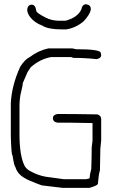

<svg xmlns="http://www.w3.org/2000/svg" viewBox="-20 -901 540 909"><path d="M209 -671.9H322.3L339.8 -668Q457 -668 457 -650.4L459 -640.6Q459 -625 437.5 -621.1Q381.8 -627 326.2 -627Q319.8 -630.9 314.5 -630.9H222.7Q168.9 -621.6 125 -582Q107.4 -556.2 107.4 -552.7L87.9 -507.8Q87.9 -497.1 76.2 -449.2Q72.3 -420.4 72.3 -406.2V-263.7Q72.3 -161.6 97.7 -113.3Q108.4 -97.2 128.9 -87.9Q161.1 -70.8 195.3 -64.5L281.2 -52.7H388.7Q390.6 -52.7 404.3 -56.6V-58.6Q404.3 -70.8 412.1 -101.6Q414.1 -159.7 414.1 -199.2V-203.1Q418 -231.4 418 -234.4V-318.4Q344.2 -320.3 306.6 -320.3H252Q230.5 -323.7 230.5 -341.8Q230.5 -357.4 252 -361.3H267.6Q333 -361.3 441.4 -359.4Q459 -353 459 -337.9V-236.3Q459 -234.9 455.1 -197.3Q455.1 -166 453.1 -93.8Q447.8 -81.5 443.4 -31.2Q443.4 -23.4 404.3 -11.7H275.4L177.7 -23.4Q113.3 -46.9 95.7 -58.6Q61.5 -78.1 52.7 -111.3Q47.9 -111.3 39.1 -166Q33.7 -166 31.2 -255.9V-412.1Q35.2 -496.6 76.2 -585.9Q99.6 -621.6 121.1 -630.9Q160.2 -661.1 209 -671.9ZM388.2 -880.9Q409.7 -877.4 409.7 -859.4V-855.5Q405.8 -831.1 374.5 -798.8Q336.9 -768.1 292.5 -761.7H276.9Q207.5 -761.7 181.2 -779.3Q143.1 -793.5 122.6 -820.3Q108.9 -838.4 108.9 -855.5V-857.4Q112.3 -878.9 130.4 -878.9Q147.5 -878.9 151.9 -849.6Q151.9 -840.3 194.8 -818.4Q224.6 -802.7 261.2 -802.7H288.6Q293.9 -802.7 317.9 -812.5Q350.6 -827.1 364.7 -855.5Q369.6 -880.9 388.2 -880.9Z"/></svg>

Font: CEF Fonts CJK Mono
Style: Regular
Weight: 400
Designer: PartyBoss (派对大魔王)
Version: Release 2.25